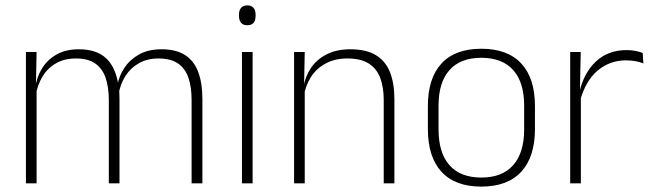

<svg xmlns="http://www.w3.org/2000/svg" viewBox="-20 -679 2420 711"><path d="M689.5 0V-308.5Q689.5 -356.5 677.8 -391Q666 -425.5 639 -444Q612 -462.5 567 -462.5Q525.5 -462.5 494.5 -445Q463.5 -427.5 444.2 -397.2Q425 -367 419 -328.5L407.5 -361.5H414.5Q420 -396.5 440.5 -427.5Q461 -458.5 495.2 -477.5Q529.5 -496.5 578 -496.5Q633 -496.5 666.2 -474.5Q699.5 -452.5 714.5 -411.2Q729.5 -370 729.5 -312V0ZM76 0V-486.5H115.5L113 -362L115.5 -360.5V0ZM383 0V-308Q383 -356.5 371 -391Q359 -425.5 332.5 -444Q306 -462.5 261 -462.5Q218.5 -462.5 187.2 -444.5Q156 -426.5 137.2 -395.2Q118.5 -364 112 -324L100 -356H111Q116 -394 135.8 -426Q155.5 -458 189.5 -477.2Q223.5 -496.5 272 -496.5Q338.5 -496.5 374.2 -462Q410 -427.5 419 -359.5Q421 -348.5 421.8 -337.5Q422.5 -326.5 422.5 -315V0Z M876 0V-486.5H915.5V0ZM896 -585.5Q880.5 -585.5 872.8 -594.5Q865 -603.5 865 -620.5V-624.5Q865 -641 872.8 -650Q880.5 -659 896 -659Q911 -659 918.8 -650Q926.5 -641 926.5 -624.5V-620.5Q926.5 -603 918.8 -594.2Q911 -585.5 896 -585.5Z M1401 0V-308Q1401 -356 1388 -390.5Q1375 -425 1345.5 -443.8Q1316 -462.5 1266.5 -462.5Q1221 -462.5 1187 -444.5Q1153 -426.5 1132.5 -395.2Q1112 -364 1105 -324L1094 -356H1104Q1109.5 -394 1130.5 -426Q1151.5 -458 1188.5 -477.2Q1225.5 -496.5 1277.5 -496.5Q1337 -496.5 1372.8 -474.2Q1408.5 -452 1424.5 -410.8Q1440.5 -369.5 1440.5 -311.5V0ZM1069 0V-486.5H1108.5L1106 -362.5L1108.5 -361V0Z M1762.5 12Q1665 12 1614.8 -43Q1564.5 -98 1564.5 -201V-286.5Q1564.5 -389.5 1615 -444Q1665.5 -498.5 1762.5 -498.5Q1859.5 -498.5 1910.2 -444Q1961 -389.5 1961 -286.5V-201Q1961 -98 1910.2 -43Q1859.5 12 1762.5 12ZM1762.5 -21.5Q1839.5 -21.5 1880.2 -67.2Q1921 -113 1921 -199.5V-288Q1921 -374 1880.5 -419.5Q1840 -465 1762.5 -465Q1685 -465 1644.5 -419.5Q1604 -374 1604 -288V-199.5Q1604 -113 1644.5 -67.2Q1685 -21.5 1762.5 -21.5Z M2128 -305 2115 -334 2125.5 -337.5Q2142 -409.5 2187 -451.5Q2232 -493.5 2300 -493.5Q2319.5 -493.5 2334.5 -490.2Q2349.5 -487 2360 -483L2362.5 -444Q2350 -449.5 2333.5 -452.5Q2317 -455.5 2297.5 -455.5Q2238 -455.5 2193 -417.5Q2148 -379.5 2128 -305ZM2091.5 0V-486.5H2130.5L2127.5 -338L2131 -334.5V0Z"/></svg>

Font: Anek Gujarati ExtraLight
Style: Regular
Weight: 250
Version: Version 1.003